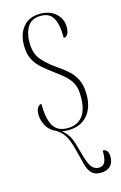

<svg xmlns="http://www.w3.org/2000/svg" viewBox="-120 -593 555 883"><g transform="rotate(-15 157.5 -151.5)"><path d="M152 10Q136 10 123 7Q149 30 159 52.5Q169 75 180 118Q195 175 208.5 194Q222 213 243 213Q264 213 272.5 197Q281 181 281 141Q308 141 308 179Q308 207 291.5 222.5Q275 238 246 238Q217 238 202.5 222Q188 206 181 179Q174 152 166 120Q156 78 143 48.5Q130 19 98 -1Q66 -15 52 -42Q38 -69 38 -95Q38 -117 46 -128Q54 -139 64 -139Q64 -69 84 -34.5Q104 0 152 0Q198 0 223 -30.5Q248 -61 248 -125Q248 -154 241.5 -174.5Q235 -195 217 -215Q199 -235 164 -260Q133 -283 108.5 -304Q84 -325 70 -352Q56 -379 56 -418Q56 -474 84.5 -507.5Q113 -541 165 -541Q211 -541 239.5 -515.5Q268 -490 268 -449Q268 -428 260.5 -416.5Q253 -405 242 -405Q242 -470 224.5 -500.5Q207 -531 166 -531Q122 -531 103 -501Q84 -471 84 -426Q84 -377 106 -347.5Q128 -318 178 -283Q202 -267 224.5 -247.5Q247 -228 261.5 -199.5Q276 -171 276 -127Q276 -63 243 -26.5Q210 10 152 10Z"/></g></svg>

Font: Noto Serif Display ExtraCondensed Thin
Style: Regular
Weight: 100
Width: 2
Designer: Monotype Design Team
Foundry: Monotype Imaging Inc.
Version: Version 2.009